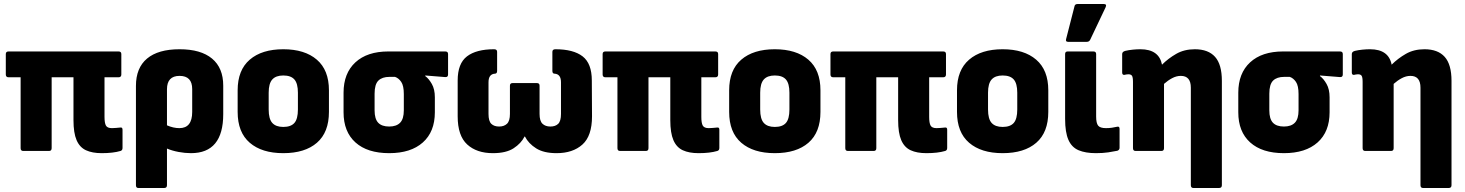

<svg xmlns="http://www.w3.org/2000/svg" viewBox="-20 -754 7316 959"><path d="M488 11Q441 11 409.5 -3.5Q378 -18 362.5 -54Q347 -90 347 -154V-368H238V-14Q238 0 225 0H96Q83 0 83 -14V-368H23Q9 -368 9 -382V-484Q9 -497 23 -497H572Q586 -497 586 -484V-382Q586 -368 572 -368H502V-170Q502 -140 509 -127Q516 -114 539 -114Q549 -114 559 -115Q569 -116 581 -117Q592 -119 592 -106V-15Q592 -3 582 0Q545 11 488 11Z M671 185Q659 185 659 171V-325Q659 -415 714.5 -461.5Q770 -508 877 -508Q983 -508 1039 -461.5Q1095 -415 1095 -326V-184Q1095 11 934 11Q904 11 872 5Q840 -1 814 -12V171Q814 185 800 185ZM814 -308V-128Q846 -114 876 -114Q940 -114 940 -195V-309Q940 -375 877 -375Q814 -375 814 -308Z M1395 11Q1288 11 1227.5 -41Q1167 -93 1167 -195V-303Q1167 -404 1227.5 -456Q1288 -508 1395 -508Q1502 -508 1562.5 -456Q1623 -404 1623 -303V-195Q1623 -93 1563 -41Q1503 11 1395 11ZM1395 -120Q1433 -120 1450.5 -140Q1468 -160 1468 -207V-291Q1468 -337 1450.5 -357Q1433 -377 1395 -377Q1358 -377 1340 -357Q1322 -337 1322 -291V-207Q1322 -160 1340 -140Q1358 -120 1395 -120Z M1924 11Q1815 11 1755.5 -42.5Q1696 -96 1696 -193V-291Q1696 -388 1755 -442.5Q1814 -497 1920 -497H2204Q2218 -497 2218 -484V-382Q2218 -368 2204 -369L2104 -377V-374Q2122 -361 2137 -334.5Q2152 -308 2152 -268V-193Q2152 -96 2092 -42.5Q2032 11 1924 11ZM1924 -122Q1960 -122 1978.5 -141Q1997 -160 1997 -203V-284Q1997 -326 1984 -345Q1971 -364 1953 -370H1925Q1889 -370 1870 -351.5Q1851 -333 1851 -286V-203Q1851 -160 1869 -141Q1887 -122 1924 -122Z M2442 11Q2361 11 2313.5 -32.5Q2266 -76 2266 -173V-352Q2266 -437 2312.5 -472.5Q2359 -508 2448 -508Q2463 -508 2463 -495V-400Q2463 -386 2452 -386Q2420 -384 2420 -343V-185Q2420 -149 2434 -135.5Q2448 -122 2473 -122Q2498 -122 2512.5 -136Q2527 -150 2527 -185V-326Q2527 -339 2540 -339H2662Q2675 -339 2675 -326V-185Q2675 -150 2689.5 -136Q2704 -122 2729 -122Q2754 -122 2768 -135.5Q2782 -149 2782 -185V-343Q2782 -384 2750 -386Q2739 -386 2739 -400V-495Q2739 -508 2754 -508Q2844 -508 2890 -472.5Q2936 -437 2936 -352L2937 -173Q2937 -75 2889 -32Q2841 11 2760 11Q2696 11 2658 -13Q2620 -37 2602 -72H2600Q2583 -38 2545.5 -13.5Q2508 11 2442 11Z M3469 11Q3422 11 3390.5 -3.5Q3359 -18 3343.5 -54Q3328 -90 3328 -154V-368H3219V-14Q3219 0 3206 0H3077Q3064 0 3064 -14V-368H3004Q2990 -368 2990 -382V-484Q2990 -497 3004 -497H3553Q3567 -497 3567 -484V-382Q3567 -368 3553 -368H3483V-170Q3483 -140 3490 -127Q3497 -114 3520 -114Q3530 -114 3540 -115Q3550 -116 3562 -117Q3573 -119 3573 -106V-15Q3573 -3 3563 0Q3526 11 3469 11Z M3850 11Q3743 11 3682.5 -41Q3622 -93 3622 -195V-303Q3622 -404 3682.5 -456Q3743 -508 3850 -508Q3957 -508 4017.5 -456Q4078 -404 4078 -303V-195Q4078 -93 4018 -41Q3958 11 3850 11ZM3850 -120Q3888 -120 3905.5 -140Q3923 -160 3923 -207V-291Q3923 -337 3905.5 -357Q3888 -377 3850 -377Q3813 -377 3795 -357Q3777 -337 3777 -291V-207Q3777 -160 3795 -140Q3813 -120 3850 -120Z M4607 11Q4560 11 4528.5 -3.5Q4497 -18 4481.5 -54Q4466 -90 4466 -154V-368H4357V-14Q4357 0 4344 0H4215Q4202 0 4202 -14V-368H4142Q4128 -368 4128 -382V-484Q4128 -497 4142 -497H4691Q4705 -497 4705 -484V-382Q4705 -368 4691 -368H4621V-170Q4621 -140 4628 -127Q4635 -114 4658 -114Q4668 -114 4678 -115Q4688 -116 4700 -117Q4711 -119 4711 -106V-15Q4711 -3 4701 0Q4664 11 4607 11Z M4988 11Q4881 11 4820.5 -41Q4760 -93 4760 -195V-303Q4760 -404 4820.5 -456Q4881 -508 4988 -508Q5095 -508 5155.5 -456Q5216 -404 5216 -303V-195Q5216 -93 5156 -41Q5096 11 4988 11ZM4988 -120Q5026 -120 5043.5 -140Q5061 -160 5061 -207V-291Q5061 -337 5043.5 -357Q5026 -377 4988 -377Q4951 -377 4933 -357Q4915 -337 4915 -291V-207Q4915 -160 4933 -140Q4951 -120 4988 -120Z M5454 11Q5402 11 5367.5 -3.5Q5333 -18 5316.5 -55.5Q5300 -93 5300 -160V-484Q5300 -497 5313 -497H5441Q5455 -497 5455 -484V-172Q5455 -139 5465 -126.5Q5475 -114 5504 -114Q5519 -114 5533.5 -116Q5548 -118 5560 -121Q5572 -124 5572 -110V-16Q5572 -5 5561 -1Q5542 3 5515.5 7Q5489 11 5454 11ZM5315 -545Q5301 -545 5305 -559L5347 -723Q5349 -734 5363 -734H5493Q5510 -734 5502 -717L5425 -555Q5420 -545 5408 -545Z M5652 0Q5639 0 5639 -14V-345Q5639 -368 5634 -375.5Q5629 -383 5616 -383Q5610 -383 5605.5 -382Q5601 -381 5596 -380Q5585 -379 5585 -392V-484Q5585 -496 5601 -500Q5618 -504 5638 -506Q5658 -508 5676 -508Q5769 -508 5784 -431Q5815 -462 5855 -485Q5895 -508 5948 -508Q6015 -508 6049 -470Q6083 -432 6083 -350V171Q6083 185 6069 185H5941Q5928 185 5928 171V-316Q5928 -375 5878 -375Q5856 -375 5834.5 -363.5Q5813 -352 5794 -335V-14Q5794 0 5781 0Z M6393 11Q6284 11 6224.5 -42.5Q6165 -96 6165 -193V-291Q6165 -388 6224 -442.5Q6283 -497 6389 -497H6673Q6687 -497 6687 -484V-382Q6687 -368 6673 -369L6573 -377V-374Q6591 -361 6606 -334.5Q6621 -308 6621 -268V-193Q6621 -96 6561 -42.5Q6501 11 6393 11ZM6393 -122Q6429 -122 6447.5 -141Q6466 -160 6466 -203V-284Q6466 -326 6453 -345Q6440 -364 6422 -370H6394Q6358 -370 6339 -351.5Q6320 -333 6320 -286V-203Q6320 -160 6338 -141Q6356 -122 6393 -122Z M6799 0Q6786 0 6786 -14V-345Q6786 -368 6781 -375.5Q6776 -383 6763 -383Q6757 -383 6752.5 -382Q6748 -381 6743 -380Q6732 -379 6732 -392V-484Q6732 -496 6748 -500Q6765 -504 6785 -506Q6805 -508 6823 -508Q6916 -508 6931 -431Q6962 -462 7002 -485Q7042 -508 7095 -508Q7162 -508 7196 -470Q7230 -432 7230 -350V171Q7230 185 7216 185H7088Q7075 185 7075 171V-316Q7075 -375 7025 -375Q7003 -375 6981.5 -363.5Q6960 -352 6941 -335V-14Q6941 0 6928 0Z"/></svg>

Font: Sofia Sans Semi Condensed Black
Style: Regular
Weight: 900
Designer: Botio Nikoltchev, Ani Petrova
Foundry: lettersoup
Version: Version 4.100; ttfautohint (v1.8.4.7-5d5b)